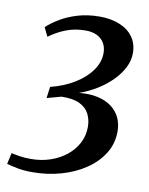

<svg xmlns="http://www.w3.org/2000/svg" viewBox="-85 -810 684 880"><g transform="rotate(10 257.0 -370.0)"><path d="M126.5 7.5Q87.5 7.5 58.5 2Q29.5 -3.5 6.5 -10L18 -62Q35.5 -58 58 -54.5Q80.5 -51 109.5 -51Q158 -51 200.2 -65.5Q242.5 -80 274.2 -105.8Q306 -131.5 323.8 -166Q341.5 -200.5 341.5 -240Q341.5 -274.5 327.5 -301.5Q313.5 -328.5 282.2 -343.2Q251 -358 198 -356.5Q189 -354 176.2 -350.5Q163.5 -347 151.5 -343.8Q139.5 -340.5 132 -338.5L139 -391.5Q201 -407 249.5 -436.5Q298 -466 325.8 -505Q353.5 -544 353.5 -586.5Q353.5 -613.5 341.5 -633.5Q329.5 -653.5 307.5 -664Q285.5 -674.5 255.5 -674.5Q204.5 -674.5 162.2 -657.5Q120 -640.5 87 -615.5L67 -657Q89 -678 124 -699.2Q159 -720.5 205.5 -734.5Q252 -748.5 308.5 -748.5Q360 -748.5 400.2 -732.2Q440.5 -716 463.2 -684.8Q486 -653.5 486 -609Q486 -575 469.2 -542Q452.5 -509 423.2 -479.5Q394 -450 355.5 -426.2Q317 -402.5 274 -387.5Q324 -392.5 362.2 -383.8Q400.5 -375 426.5 -355.2Q452.5 -335.5 465.8 -307Q479 -278.5 479 -244Q479 -187.5 450.5 -141.5Q422 -95.5 372.5 -62Q323 -28.5 259.5 -10.5Q196 7.5 126.5 7.5Z"/></g></svg>

Font: Merriweather 60pt SemiBold
Style: Italic
Weight: 600
Italic angle: -7.8°
Version: Version 2.101